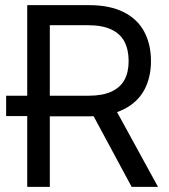

<svg xmlns="http://www.w3.org/2000/svg" viewBox="-20 -727 657 747"><path d="M3.9 -275.4V-354.5H135.7V-275.4ZM85.9 -707H326.2Q407.2 -707 461.4 -679.7Q515.6 -652.3 541.5 -603Q567.4 -553.7 567.4 -489.3Q567.4 -425.8 541.5 -377.4Q515.6 -329.1 461.4 -301.8Q407.2 -274.4 327.1 -274.4H133.8V-354.5H323.2Q378.9 -354.5 413.6 -370.6Q448.2 -386.7 464.4 -416.5Q480.5 -446.3 480.5 -489.3Q480.5 -533.2 464.4 -564.5Q448.2 -595.7 413.1 -612.3Q377.9 -628.9 322.3 -628.9H173.8V0H85.9ZM594.7 0H492.2L321.3 -317.4H420.9Z"/></svg>

Font: WEMIX Pretendard Variable
Style: Regular
Weight: 400
Designer: Base glyphs from Inter by Rasmus Andersson; Hangeul glyphs from Noto Sans CJK(Source Han Sans) by Jang Soo-young and Kan
Foundry: Kil Hyung-jin
Version: Version 1.000;Glyphs 3.2 (3208)